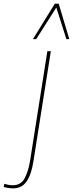

<svg xmlns="http://www.w3.org/2000/svg" viewBox="-148 -810 399 1050"><path d="M130 -530 35 71Q24 143 -2 181.5Q-28 220 -76 220Q-89 220 -103 218Q-117 216 -128 212L-124 195Q-100 203 -78 203Q-34 203 -13.5 165.5Q7 128 17 66L111 -530ZM32 -596 152 -790H173L231 -596H215L160 -769L50 -596Z"/></svg>

Font: Georama SemiCondensed Thin
Style: Italic
Weight: 100
Width: 4
Italic angle: -9°
Designer: Jean-Baptiste Levee
Foundry: Production Type
Version: Version 1.000